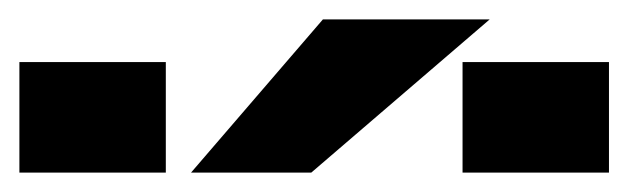

<svg xmlns="http://www.w3.org/2000/svg" viewBox="-20 -761 648 198"><path d="M151 -697V-583H0V-697ZM608 -697V-583H457V-697ZM177 -583 313 -741H485L301 -583Z"/></svg>

Font: Syne
Style: Bold
Weight: 700
Designer: Lucas Descroix
Foundry: Bonjour Monde
Version: Version 2.200